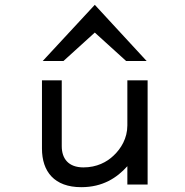

<svg xmlns="http://www.w3.org/2000/svg" viewBox="-20 -765 765 796"><path d="M243 -512 373 -630 503 -512H588L373 -745L157 -512ZM154 -149C154 -54 205 11 317 11C406 11 465 -28 508 -76V0H592V-432H508V-245C508 -192 482 -149 451 -120C423 -93 381 -71 326 -71C264 -71 236 -107 236 -159V-432H154Z"/></svg>

Font: Charger Monospace
Style: Regular
Weight: 400
Designer: Jasper
Foundry: Cannot Into Space Fonts
Version: Version 0.980